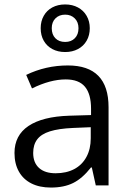

<svg xmlns="http://www.w3.org/2000/svg" viewBox="-20 -843 595 873"><path d="M415.5 0 397.5 -81.5H393.6Q354.5 -31.7 312.7 -11Q271 9.8 211.4 9.8Q159.7 9.8 122.6 -9Q85.4 -27.8 65.7 -63.2Q45.9 -98.6 45.9 -147.5Q45.9 -227.5 109.6 -270.3Q173.3 -313 294.9 -316.9L394 -319.8V-348.6Q394 -415.5 366.2 -448.7Q338.4 -481.9 278.8 -481.9Q208.5 -481.9 125.5 -440.9L99.1 -502.4Q188 -545.4 288.6 -545.4Q473.6 -545.4 473.6 -355.5V0ZM392.6 -214.4V-264.6L311.5 -261.2Q246.6 -258.3 207 -245.8Q167.5 -233.4 149.2 -209.2Q130.9 -185.1 130.9 -147.5Q130.9 -103.5 157.5 -79.3Q184.1 -55.2 232.9 -55.2Q281.7 -55.2 317.6 -74.2Q353.5 -93.3 373 -129.4Q392.6 -165.5 392.6 -214.4ZM165 -714.8Q165 -746.6 179 -771.2Q192.9 -795.9 218 -809.3Q243.2 -822.8 276.4 -822.8Q309.1 -822.8 334.5 -809.1Q359.9 -795.4 374 -770.8Q388.2 -746.1 388.2 -714.8Q388.2 -682.6 374 -658Q359.9 -633.3 334.5 -619.9Q309.1 -606.4 276.4 -606.4Q243.2 -606.4 218 -619.9Q192.9 -633.3 179 -657.7Q165 -682.1 165 -714.8ZM336.9 -714.8Q336.9 -742.7 319.8 -759.5Q302.7 -776.4 276.4 -776.4Q249 -776.4 232.2 -759.5Q215.3 -742.7 215.3 -714.8Q215.3 -686 231.7 -669.2Q248 -652.3 276.4 -652.3Q303.7 -652.3 320.3 -669.2Q336.9 -686 336.9 -714.8Z"/></svg>

Font: Viking Open Sans
Style: Regular
Weight: 400
Foundry: Ascender Corporation
Version: Version 2.001